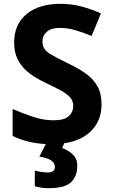

<svg xmlns="http://www.w3.org/2000/svg" viewBox="-20 -744 591 1004"><path d="M511 -198Q511 -103 442.5 -46.5Q374 10 248 10Q135 10 46 -33V-174Q97 -152 151.5 -133.5Q206 -115 260 -115Q316 -115 339.5 -136.5Q363 -158 363 -191Q363 -218 344.5 -237Q326 -256 295 -272.5Q264 -289 224 -308Q199 -320 170 -336.5Q141 -353 114.5 -377.5Q88 -402 71 -437Q54 -472 54 -521Q54 -617 119 -670.5Q184 -724 296 -724Q352 -724 402.5 -711Q453 -698 508 -674L459 -556Q410 -576 371 -587Q332 -598 291 -598Q248 -598 225 -578Q202 -558 202 -526Q202 -488 236 -466Q270 -444 337 -412Q392 -386 430.5 -358Q469 -330 490 -292Q511 -254 511 -198ZM384 122Q384 178 351.5 209Q319 240 233 240Q211 240 193.5 237Q176 234 162 230V148Q176 152 196.5 155Q217 158 232 158Q246 158 256.5 151.5Q267 145 267 128Q267 110 249 96Q231 82 186 75L224 0H318L305 30Q335 40 359.5 62.5Q384 85 384 122Z"/></svg>

Font: Noto IKEA Simplified Chinese
Style: Bold
Weight: 700
Designer: Monotype Design Team
Foundry: Monotype Imaging Inc.
Version: Version 1.100